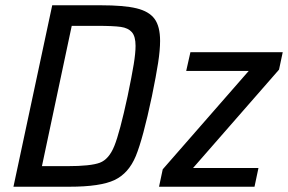

<svg xmlns="http://www.w3.org/2000/svg" viewBox="-20 -708 1092 728"><path d="M178 -688H362Q450 -688 497.5 -676.5Q545 -665 566 -636.5Q587 -608 587 -553Q587 -518 579.5 -469.5Q572 -421 556 -343Q522 -182 495 -116.5Q468 -51 414.5 -25.5Q361 0 243 0H31ZM464 -344Q480 -421 487 -464Q494 -507 494 -534Q494 -570 480 -586Q466 -602 438 -606Q410 -610 348 -610H252L139 -78H235Q324 -78 358.5 -91Q393 -104 413.5 -154.5Q434 -205 464 -344ZM583 0 597 -66 923 -439H686L702 -510H1052L1038 -444L712 -71H960L945 0Z"/></svg>

Font: Saira Semi Condensed
Style: Italic
Weight: 400
Width: 4
Italic angle: -12°
Designer: Hector Gatti with collaboration of the Omnibus-Type team
Foundry: Omnibus-Type
Version: Version 1.001; ttfautohint (v1.8)